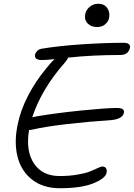

<svg xmlns="http://www.w3.org/2000/svg" viewBox="-20 -959 713 1023"><path d="M497.1 -814.9Q464.8 -814.9 446.5 -834.7Q428.2 -854.5 434.1 -883.8Q438.5 -906.7 458.3 -922.9Q478 -939 502.9 -939Q535.6 -939 551.5 -916Q567.4 -893.1 561 -862.8Q557.6 -844.7 540.8 -829.8Q523.9 -814.9 497.1 -814.9ZM298.8 43.9Q210.9 43.9 152.6 -0.7Q94.2 -45.4 74.2 -121.1Q54.2 -196.8 73.2 -291Q88.9 -371.1 129.6 -449.2Q170.4 -527.3 224.1 -591.8Q227.1 -595.2 235.4 -605.5Q243.7 -615.7 247.8 -620.4Q252 -625 258.5 -632.1Q265.1 -639.2 271 -644Q228 -639.2 202.1 -639.2Q182.1 -639.2 173.1 -646.7Q164.1 -654.3 167 -668Q168.5 -677.7 177.5 -687Q186.5 -696.3 200.2 -699.2Q293.9 -714.8 416.7 -722.9Q539.6 -731 639.2 -731Q657.7 -731 666 -724.1Q674.3 -717.3 672.9 -706.1Q664.6 -666 620.1 -666Q471.2 -666 342.8 -651.9Q339.8 -642.1 325.2 -625Q266.6 -559.6 221.4 -484.6Q176.3 -409.7 151.9 -334Q159.7 -335.9 179.2 -339.8Q283.2 -356.9 409.9 -369.9Q536.6 -382.8 599.1 -383.8Q625 -383.8 633.8 -377.4Q642.6 -371.1 640.1 -357.9Q632.8 -321.8 559.1 -317.9Q455.6 -311.5 339.4 -298.1Q223.1 -284.7 154.8 -269Q143.1 -266.1 134.8 -266.1Q116.2 -155.3 160.9 -88.1Q205.6 -21 297.9 -21Q351.1 -21 395.5 -29.1Q439.9 -37.1 461.9 -46.4Q483.9 -55.7 501.2 -63.7Q518.6 -71.8 523.9 -71.8Q553.2 -71.8 547.9 -38.1Q541.5 -8.3 477.3 17.8Q413.1 43.9 298.8 43.9Z"/></svg>

Font: Shantell Sans Irregular Bouncy
Style: Italic
Weight: 300
Italic angle: -11.31°
Designer: Stephen Nixon, Anya Danilova, Shantell Martin
Foundry: Arrow Type
Version: Version 1.006;[9816181b4]